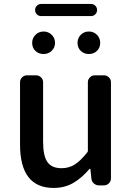

<svg xmlns="http://www.w3.org/2000/svg" viewBox="-20 -926 659 959"><path d="M248 12.7Q80.1 12.7 80.1 -204.1V-515.6Q80.1 -529.3 90.3 -539.6Q100.6 -549.8 114.3 -549.8H160.2Q174.8 -549.8 185.1 -539.6Q195.3 -529.3 195.3 -515.6V-217.8Q195.3 -147.5 216.8 -116.7Q238.3 -85.9 287.1 -85.9Q324.2 -85.9 353 -104Q381.8 -122.1 416 -165Q418.9 -168 418.9 -172.9V-515.6Q418.9 -529.3 429.2 -539.6Q439.5 -549.8 454.1 -549.8H499Q513.7 -549.8 523.9 -539.6Q534.2 -529.3 534.2 -515.6V-35.2Q534.2 -20.5 523.9 -10.3Q513.7 0 499 0H474.6Q460 0 448.7 -9.8Q437.5 -19.5 436.5 -34.2L431.6 -81.1Q430.7 -83 429.2 -83Q427.7 -83 426.8 -82Q386.7 -35.2 344.2 -11.2Q301.8 12.7 248 12.7ZM198.2 -656.2Q172.9 -656.2 156.7 -671.9Q140.6 -687.5 140.6 -711.9Q140.6 -735.4 157.2 -752Q173.8 -768.6 198.2 -768.6Q221.7 -768.6 238.3 -752Q254.9 -735.4 254.9 -711.9Q254.9 -688.5 238.3 -672.4Q221.7 -656.2 198.2 -656.2ZM184.6 -845.7Q172.9 -845.7 164.1 -854.5Q155.3 -863.3 155.3 -876Q155.3 -888.7 164.1 -897.5Q172.9 -906.2 184.6 -906.2H434.6Q447.3 -906.2 456.1 -897.5Q464.8 -888.7 464.8 -876Q464.8 -863.3 456.1 -854.5Q447.3 -845.7 434.6 -845.7ZM367.2 -711.9Q367.2 -735.4 383.3 -752Q399.4 -768.6 423.8 -768.6Q448.2 -768.6 464.4 -752Q480.5 -735.4 480.5 -711.9Q480.5 -687.5 464.4 -671.9Q448.2 -656.2 423.8 -656.2Q399.4 -656.2 383.3 -671.9Q367.2 -687.5 367.2 -711.9Z"/></svg>

Font: Gen Jyuu GothicL Medium
Style: Regular
Weight: 500
Designer: [Source Han Sans]
Ryoko NISHIZUKA  (kana & ideographs); Paul D. Hunt (Latin, Greek & Cyrillic); Wenlong ZHANG  (bopomofo
Version: Version 1.002.20150607